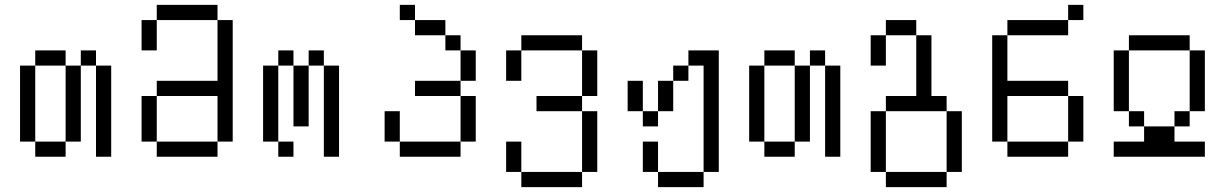

<svg xmlns="http://www.w3.org/2000/svg" viewBox="-20 -645 5040 790"><path d="M125 -62.5V0H250V-62.5ZM125 -62.5V-375H62.5V-62.5ZM250 -62.5H312.5V-375H250ZM375 -375Q375 -375 375 0H437.5Q437.5 0 437.5 -375ZM125 -375H250V-437.5H125ZM312.5 -375H375V-437.5H312.5Z M625 -62.5V0H875V-62.5ZM625 -62.5V-250H562.5V-62.5ZM875 -62.5H937.5Q937.5 -62.5 937.5 -562.5H875Q875 -562.5 875 -312.5H625V-250H875ZM562.5 -562.5Q562.5 -562.5 562.5 -437.5H625Q625 -437.5 625 -562.5ZM625 -562.5H875V-625H625Z M1187.5 0V-62.5H1125V0ZM1125 -62.5V-375H1062.5V-62.5ZM1312.5 -375Q1312.5 -375 1312.5 0H1375Q1375 0 1375 -375ZM1187.5 -375Q1187.5 -375 1187.5 -125H1250Q1250 -125 1250 -375ZM1125 -375H1187.5V-437.5H1125ZM1250 -375H1312.5V-437.5H1250Z M1625 -62.5V0H1875V-62.5ZM1625 -62.5Q1625 -62.5 1625 -187.5H1562.5Q1562.5 -187.5 1562.5 -62.5ZM1875 -62.5H1937.5V-250H1875ZM1875 -250V-312.5H1687.5V-250ZM1875 -312.5H1937.5Q1937.5 -312.5 1937.5 -437.5H1875Q1875 -437.5 1875 -312.5ZM1875 -437.5V-500H1812.5V-437.5ZM1812.5 -500V-562.5H1687.5V-500ZM1687.5 -562.5V-625H1625V-562.5Z M2125 62.5V125H2375V62.5ZM2125 62.5Q2125 62.5 2125 -62.5H2062.5Q2062.5 -62.5 2062.5 62.5ZM2375 62.5H2437.5Q2437.5 62.5 2437.5 -187.5H2375Q2375 -187.5 2375 62.5ZM2375 -187.5V-250H2187.5V-187.5ZM2375 -250H2437.5V-437.5H2375ZM2062.5 -437.5Q2062.5 -437.5 2062.5 -312.5H2125Q2125 -312.5 2125 -437.5ZM2125 -437.5H2375V-500H2125Z M2687.5 62.5V125H2875V62.5ZM2687.5 62.5Q2687.5 62.5 2687.5 -62.5H2625Q2625 -62.5 2625 62.5ZM2875 62.5H2937.5Q2937.5 62.5 2937.5 -437.5H2812.5V-375H2750V-312.5H2687.5Q2687.5 -312.5 2687.5 -187.5H2625V-125H2687.5V-187.5H2750Q2750 -187.5 2750 -312.5H2812.5V-375H2875ZM2625 -187.5Q2625 -187.5 2625 -312.5H2562.5Q2562.5 -312.5 2562.5 -187.5Z M3125 -62.5V0H3250V-62.5ZM3125 -62.5V-375H3062.5V-62.5ZM3250 -62.5H3312.5V-375H3250ZM3375 -375Q3375 -375 3375 0H3437.5Q3437.5 0 3437.5 -375ZM3125 -375H3250V-437.5H3125ZM3312.5 -375H3375V-437.5H3312.5Z M3625 62.5V125H3875V62.5ZM3625 62.5Q3625 62.5 3625 -187.5H3562.5Q3562.5 -187.5 3562.5 62.5ZM3875 62.5H3937.5Q3937.5 62.5 3937.5 -187.5H3875Q3875 -187.5 3875 62.5ZM3625 -187.5H3875V-250H3812.5Q3812.5 -250 3812.5 -500H3750Q3750 -500 3750 -250H3625ZM3562.5 -500Q3562.5 -500 3562.5 -375H3625Q3625 -375 3625 -500ZM3625 -500H3750V-562.5H3625Z M4437.5 -562.5V-625H4375V-562.5H4125V-500H4062.5V-62.5H4125V0H4375V-62.5H4125V-250H4375V-62.5H4437.5V-250H4375V-312.5H4125V-500H4375V-562.5Z M4937.5 0V-62.5H4812.5V-125H4687.5V-62.5H4562.5V0ZM4687.5 -125V-187.5H4625V-125ZM4812.5 -125H4875V-187.5H4812.5ZM4625 -187.5Q4625 -187.5 4625 -437.5H4562.5Q4562.5 -437.5 4562.5 -187.5ZM4875 -187.5H4937.5Q4937.5 -187.5 4937.5 -437.5H4875Q4875 -437.5 4875 -187.5ZM4625 -437.5H4875V-500H4625Z"/></svg>

Font: CalcUnifontExMono
Style: Regular
Weight: 500
Version: Version 15.0.06